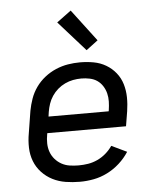

<svg xmlns="http://www.w3.org/2000/svg" viewBox="-54 -810 708 865"><g transform="rotate(-5 300.0 -378.0)"><path d="M273 8Q240 8 208.5 3Q177 -2 149.5 -16Q122 -30 101 -52.5Q80 -75 69 -103.5Q58 -132 57 -164.5Q56 -197 62 -230L78 -330Q83 -357 92.5 -384Q102 -411 119 -435Q136 -459 159.5 -477.5Q183 -496 210 -507.5Q237 -519 264.5 -523.5Q292 -528 319 -528Q351 -528 381 -522.5Q411 -517 436.5 -502Q462 -487 480.5 -464Q499 -441 507.5 -412.5Q516 -384 516.5 -353Q517 -322 512 -290L501 -223H145L144 -218Q140 -197 140.5 -176.5Q141 -156 147.5 -138Q154 -120 166.5 -105.5Q179 -91 196 -81.5Q213 -72 233 -69Q253 -66 273 -66Q295 -66 316.5 -69.5Q338 -73 358.5 -82.5Q379 -92 396.5 -107Q414 -122 427 -141L496 -108Q478 -80 452.5 -57Q427 -34 397 -19Q367 -4 335.5 2Q304 8 273 8ZM157 -297H429L430 -302Q433 -322 433.5 -341Q434 -360 429.5 -378Q425 -396 415 -411.5Q405 -427 390.5 -437Q376 -447 357 -451Q338 -455 319 -455Q300 -455 281.5 -451.5Q263 -448 245 -439.5Q227 -431 212 -418Q197 -405 186 -388.5Q175 -372 169 -354Q163 -336 160 -318ZM354 -580 233 -716 298 -764 407 -620Z"/></g></svg>

Font: Iosevka Aile
Style: Italic
Weight: 400
Italic angle: -9°
Designer: Belleve Invis
Foundry: Belleve Invis
Version: Version 28.0.1; ttfautohint (v1.8.4)